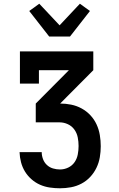

<svg xmlns="http://www.w3.org/2000/svg" viewBox="-20 -1011 640 1031"><path d="M302 0Q275 0 247.5 -4Q220 -8 195 -19Q170 -30 149 -48.5Q128 -67 114 -90Q100 -113 93 -139.5Q86 -166 85 -194H204Q204 -175 211 -156.5Q218 -138 232 -125Q246 -112 264.5 -106.5Q283 -101 302 -101Q325 -101 346 -111Q367 -121 380 -139.5Q393 -158 397.5 -181Q402 -204 402 -227Q402 -250 397.5 -273Q393 -296 379.5 -315Q366 -334 344.5 -344Q323 -354 300 -354H172V-455L350 -634H189V-562H87V-735H481V-634L303 -455Q333 -455 362.5 -449Q392 -443 418.5 -428.5Q445 -414 465.5 -392Q486 -370 498.5 -343Q511 -316 516 -286Q521 -256 521 -226Q521 -196 516 -166.5Q511 -137 498 -110Q485 -83 464.5 -61Q444 -39 417.5 -25Q391 -11 361.5 -5.5Q332 0 302 0ZM244 -815 137 -952 191 -991 300 -875 409 -991 463 -952 356 -815Z"/></svg>

Font: Iosevka Etoile
Style: Bold
Weight: 700
Designer: Belleve Invis
Foundry: Belleve Invis
Version: Version 28.1.0; ttfautohint (v1.8.4)